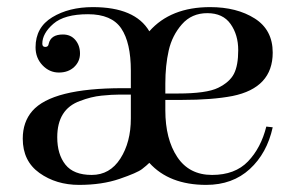

<svg xmlns="http://www.w3.org/2000/svg" viewBox="-20 -500 825 540"><path d="M571 -480Q646 -480 696.5 -448Q747 -416 747 -352Q747 -253 634 -230Q577 -219 492 -219H445V-190Q445 -109 478.5 -58.5Q512 -8 576.5 -8Q641 -8 677.5 -46Q714 -84 729 -144L747 -142Q731 -69 682.5 -24.5Q634 20 560 20Q456 20 400 -42Q393 -35 379.5 -24.5Q366 -14 316.5 3Q267 20 202.5 20Q138 20 91 -13.5Q44 -47 44 -110Q44 -157 71 -188Q127 -252 325 -252Q336 -252 348 -252V-301Q348 -380 321 -420Q294 -460 227.5 -460Q161 -460 130 -433Q99 -406 99 -377Q99 -368 107.5 -368Q116 -368 117 -377Q123 -403 157 -403Q179 -403 192 -387.5Q205 -372 205 -349.5Q205 -327 188.5 -311.5Q172 -296 145.5 -296Q119 -296 99.5 -316.5Q80 -337 80 -367Q80 -423 127 -451.5Q174 -480 241 -480Q360 -480 400 -412Q460 -480 571 -480ZM348 -167V-234Q338 -234 316.5 -234Q295 -234 265.5 -231Q236 -228 205 -216Q141 -193 141 -114Q141 -66 164 -37Q187 -8 238 -8Q289 -8 318.5 -54Q348 -100 348 -167ZM445 -237H480Q561 -237 593.5 -253Q626 -269 638 -292.5Q650 -316 650 -359Q650 -402 628.5 -432.5Q607 -463 563 -463Q519 -463 491.5 -431.5Q464 -400 454.5 -358Q445 -316 445 -265Z"/></svg>

Font: Elsie Swash Caps
Style: Regular
Weight: 400
Designer: Alejandro Inler
Foundry: Alejandro Inler
Version: 1.003